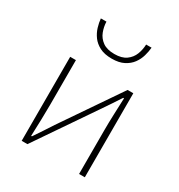

<svg xmlns="http://www.w3.org/2000/svg" viewBox="-184 -917 975 1043"><g transform="rotate(30 303.0 -395.5)"><path d="M105 0V-527H141V-249Q141 -206 139.5 -154Q138 -102 136 -49H141Q158 -74 179.5 -106.5Q201 -139 217 -164L465 -527H501V0H465V-277Q465 -321 467 -373Q469 -425 471 -478H466Q450 -453 428 -420.5Q406 -388 389 -363L141 0ZM305 -631Q259 -631 229 -646.5Q199 -662 181.5 -686Q164 -710 155.5 -738Q147 -766 145 -791H180Q181 -759 192.5 -729Q204 -699 231 -679.5Q258 -660 305 -660Q351 -660 378 -679.5Q405 -699 416.5 -729Q428 -759 429 -791H463Q461 -766 453 -738Q445 -710 427.5 -686Q410 -662 380 -646.5Q350 -631 305 -631Z"/></g></svg>

Font: Noto Sans TC
Style: Regular
Weight: 100
Designer: Ryoko NISHIZUKA 西塚涼子 (kana, bopomofo & ideographs); Paul D. Hunt (Latin, Greek & Cyrillic); Sandoll Communications 산돌커뮤니
Foundry: Adobe
Version: Version 2.004;hotconv 1.0.118;makeotfexe 2.5.65603